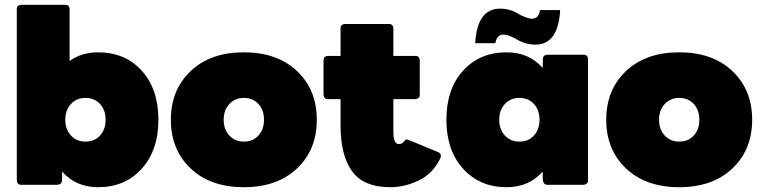

<svg xmlns="http://www.w3.org/2000/svg" viewBox="-20 -770 3180 800"><path d="M389 10Q296 10 239 -55Q239 -37 238.5 -19.5Q238 -2 219 0H68Q52 0 50 -18V-732Q50 -749 68 -750H252Q269 -750 270 -732V-516Q320 -552 389 -552Q501 -552 570.5 -475.5Q640 -399 640 -271Q640 -144 570.5 -67Q501 10 389 10ZM336 -180Q374 -180 397 -205.5Q420 -231 420 -271Q420 -311 397 -336.5Q374 -362 336 -362Q299 -362 275.5 -336.5Q252 -311 252 -271Q252 -231 275.5 -205.5Q299 -180 336 -180Z M996 10Q857 10 774.5 -68Q692 -146 692 -271Q692 -396 774.5 -474Q857 -552 996 -552Q1135 -552 1217.5 -474Q1300 -396 1300 -271Q1300 -146 1217.5 -68Q1135 10 996 10ZM996 -180Q1034 -180 1057 -205.5Q1080 -231 1080 -271Q1080 -311 1057 -336.5Q1034 -362 996 -362Q959 -362 935.5 -336.5Q912 -311 912 -271Q912 -231 935.5 -205.5Q959 -180 996 -180Z M1607 10Q1494 10 1446.5 -57Q1399 -124 1399 -245V-357H1346Q1330 -357 1328 -375V-519Q1328 -536 1346 -537H1399V-652Q1399 -669 1417 -670H1601Q1618 -670 1619 -652V-537H1711Q1728 -537 1729 -519V-375Q1729 -359 1711 -357H1619V-221Q1619 -170 1641 -170Q1650 -170 1654.5 -172.5Q1659 -175 1666 -184Q1670 -189 1676 -189Q1679 -189 1806 -136Q1817 -131 1817 -121Q1817 -116 1814 -109Q1783 -46 1724.5 -18Q1666 10 1607 10Z M2144 -180Q2182 -180 2205 -205.5Q2228 -231 2228 -271Q2228 -311 2205 -336.5Q2182 -362 2144 -362Q2107 -362 2083.5 -336.5Q2060 -311 2060 -271Q2060 -231 2083.5 -205.5Q2107 -180 2144 -180ZM2091 10Q1979 10 1909.5 -67Q1840 -144 1840 -271Q1840 -399 1909.5 -475.5Q1979 -552 2091 -552Q2184 -552 2241 -487Q2242 -506 2242 -523.5Q2242 -541 2261 -542H2412Q2429 -542 2430 -524V-18Q2430 -2 2412 0H2261Q2245 0 2242 -18L2241 -55Q2184 10 2091 10ZM2211 -584Q2168 -584 2128 -609Q2096 -626 2078 -626Q2050 -626 2044 -590H1960Q1968 -734 2064 -734Q2108 -734 2145 -709Q2180 -692 2196 -692Q2225 -692 2230 -728H2314Q2306 -584 2211 -584Z M2810 10Q2671 10 2588.5 -68Q2506 -146 2506 -271Q2506 -396 2588.5 -474Q2671 -552 2810 -552Q2949 -552 3031.5 -474Q3114 -396 3114 -271Q3114 -146 3031.5 -68Q2949 10 2810 10ZM2810 -180Q2848 -180 2871 -205.5Q2894 -231 2894 -271Q2894 -311 2871 -336.5Q2848 -362 2810 -362Q2773 -362 2749.5 -336.5Q2726 -311 2726 -271Q2726 -231 2749.5 -205.5Q2773 -180 2810 -180Z"/></svg>

Font: YamahaIndonesia935. App Black
Style: Regular
Weight: 900
Designer: Dalton Maag Ltd
Foundry: Dalton Maag Ltd
Version: Version 1.002; January 01, 2024; Regular/Italic